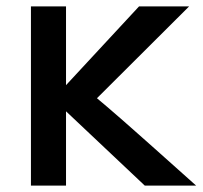

<svg xmlns="http://www.w3.org/2000/svg" viewBox="-20 -581 635 602"><path d="M77 -561H187V-314L416 -561H573L284 -273Q296 -263 316 -246Q336 -229 360 -208Q384 -187 411 -163Q438 -139 464 -116Q525 -62 595 1H434L187 -232V1H77Z"/></svg>

Font: Poppins Cyr Med
Style: Regular
Weight: 500
Designer: Ninad Kale (Devanagari), Jonny Pinhorn (Latin)
Foundry: Indian Type Foundry
Version: 4.004